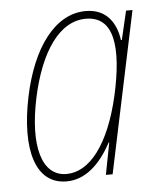

<svg xmlns="http://www.w3.org/2000/svg" viewBox="-45 -576 511 625"><g transform="rotate(-5 211.0 -263.5)"><path d="M148 10C208 10 257 -33 295 -104H297L277 0H299L410 -527H389L367 -433H364C357 -486 328 -537 258 -537C157 -537 81 -433 48 -275C13 -105 46 10 148 10ZM150 -14C69 -14 40 -114 74 -272C106 -419 170 -512 256 -512C349 -512 362 -410 327 -254C291 -97 225 -14 150 -14Z"/></g></svg>

Font: Noto Sans Condensed Thin
Style: Italic
Weight: 100
Width: 3
Italic angle: -12°
Designer: Monotype Design Team
Foundry: Monotype Imaging Inc.
Version: Version 2.013